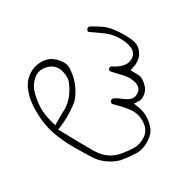

<svg xmlns="http://www.w3.org/2000/svg" viewBox="-92 -487 684 669"><g transform="rotate(-20 250.0 -152.5)"><path d="M382.8 13.2Q384.8 1.5 384.8 -9.5Q384.8 -20.5 382.8 -30.3Q379.9 -48.8 368.7 -67.4L357.9 -85L378.4 -87.4Q389.2 -88.9 400.6 -101.1Q412.1 -113.3 414.1 -127.9Q415 -136.2 415 -139.9Q415 -143.6 415 -145.5Q415 -150.9 414.1 -157.2Q412.6 -168 397 -185.5L386.7 -198.2Q403.8 -207.5 406.5 -209Q409.2 -210.4 411.6 -212.4Q419.4 -218.3 425.8 -226.1Q435.5 -237.8 438 -256.8Q438.5 -259.8 438.5 -264.2Q438.5 -268.6 436.8 -276.1Q435.1 -283.7 429.2 -293.5Q415.5 -316.4 389.6 -342.3Q366.7 -365.2 347.7 -373.5Q327.1 -382.8 306.2 -390.1Q305.7 -390.1 305.2 -390.1Q300.3 -390.1 296.4 -388.2L293 -380.9Q293 -380.4 293 -379.6Q293 -378.9 293 -377.9Q293.5 -376 294.4 -374Q319.3 -362.8 342.3 -351.6Q370.6 -337.9 389.2 -315.9Q407.2 -294.9 413.6 -276.4Q416.5 -268.6 416.5 -261.2Q416.5 -246.6 406.2 -236.3Q392.6 -222.7 372.1 -222.7Q353.5 -222.7 328.6 -233.4Q327.6 -233.4 326.9 -233.4Q326.2 -233.4 325.4 -233.4Q324.7 -233.4 323.7 -232.9Q321.8 -232.4 319.8 -231.4L316.9 -226.6L317.4 -220.2Q333.5 -207 345 -199Q356.4 -190.9 360.6 -187.3Q364.7 -183.6 367.7 -180.7Q370.6 -177.7 372.6 -175.8Q374.5 -173.8 376.2 -171.6Q377.9 -169.4 379.4 -167Q391.6 -150.4 391.6 -135.7Q391.6 -124.5 382.8 -115.7Q371.1 -104 358.2 -104Q345.2 -104 327.1 -113.8Q313.5 -121.6 299.3 -126Q297.9 -126.5 295.9 -126.5Q291.5 -126.5 287.6 -124Q284.7 -117.7 284.7 -117.7Q284.7 -112.3 286.6 -109.4Q327.1 -82 343.8 -64Q362.3 -43.9 366.2 -14.6Q366.7 -8.8 366.7 -3.9Q366.7 21 349.1 37.6Q330.6 55.2 307.6 59.6Q284.7 63.5 259.5 63.5Q234.4 63.5 213.4 54.7Q190.4 44.9 168.7 19.8Q147 -5.4 79.1 -90.3L91.8 -98.1Q120.6 -116.2 149.9 -145.5Q161.6 -157.2 166.5 -164.1Q173.8 -174.8 181.2 -194.3Q191.4 -222.7 191.4 -252Q191.4 -263.7 189.9 -276.9Q187.5 -296.9 167.5 -313.5Q146 -331.1 127.4 -332.5Q122.6 -333 117.7 -333Q103 -333 89.4 -328.1Q69.8 -321.8 54.7 -306.6Q41.5 -293.5 34.7 -277.8Q26.9 -260.3 24.9 -232.9Q24.4 -227.1 24.4 -220.2Q24.4 -197.3 29.8 -170.9Q36.1 -136.7 49.3 -106Q61.5 -79.6 78.4 -54.7Q95.2 -29.8 113.5 -9Q131.8 11.7 143.1 24.9Q156.2 40 160.2 43.9Q193.8 77.6 245.1 84.5Q275.9 84.5 305.7 80.6Q335.4 76.7 361.8 50.3Q380.4 31.7 382.8 13.2ZM113.3 -140.6 113.8 -141.1ZM45.4 -214.8Q45.4 -231.9 47.9 -248.5Q52.2 -271.5 68.4 -290Q84 -308.1 110.4 -308.1Q147.5 -308.1 162.6 -276.4Q171.4 -258.3 171.4 -242.2Q171.4 -235.8 169.9 -229.5Q161.1 -190.9 139.6 -164.6Q128.4 -150.4 113.3 -140.6L74.7 -107.9L67.4 -123Q58.1 -142.6 52.2 -162.6Q45.4 -187 45.4 -214.8Z"/></g></svg>

Font: NaikaiFont
Style: ExtraLight
Weight: 200
Version: Version 1.89